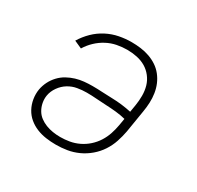

<svg xmlns="http://www.w3.org/2000/svg" viewBox="-124 -679 847 827"><g transform="rotate(30 300.0 -265.0)"><path d="M245 8Q220 8 195.5 4.5Q171 1 149 -8Q127 -17 109 -32Q91 -47 79.5 -68Q68 -89 64 -113.5Q60 -138 64 -162Q68 -183 77.5 -202Q87 -221 102 -237Q117 -253 136 -263.5Q155 -274 175 -280Q195 -286 215.5 -288Q236 -290 257 -290Q281 -290 306 -288.5Q331 -287 355.5 -286.5Q380 -286 404.5 -283Q429 -280 452 -275L458 -311Q462 -335 462 -360Q462 -385 455.5 -407.5Q449 -430 434.5 -448.5Q420 -467 400.5 -478.5Q381 -490 357 -495Q333 -500 308 -500Q283 -500 257.5 -495Q232 -490 208.5 -477.5Q185 -465 165.5 -446.5Q146 -428 132 -405L94 -422Q111 -450 134.5 -473Q158 -496 187 -511Q216 -526 247 -532Q278 -538 308 -538Q331 -538 354 -535Q377 -532 398 -524.5Q419 -517 437 -505Q455 -493 468.5 -476Q482 -459 490.5 -439Q499 -419 502.5 -396.5Q506 -374 505 -350.5Q504 -327 500 -304L482 -194Q477 -167 468 -140Q459 -113 443 -88.5Q427 -64 404 -44.5Q381 -25 354.5 -13Q328 -1 300.5 3.5Q273 8 245 8ZM245 -30Q268 -30 291 -34Q314 -38 336 -48.5Q358 -59 376.5 -75.5Q395 -92 408 -112.5Q421 -133 428.5 -155.5Q436 -178 440 -201L446 -236Q422 -242 397.5 -244.5Q373 -247 348.5 -248Q324 -249 299 -251Q274 -253 249 -253Q227 -253 203.5 -249Q180 -245 159.5 -232.5Q139 -220 124.5 -199.5Q110 -179 106 -156Q103 -138 106.5 -119.5Q110 -101 119 -85.5Q128 -70 142 -59.5Q156 -49 172.5 -42.5Q189 -36 207.5 -33Q226 -30 245 -30Z"/></g></svg>

Font: Iosevka Curly Slab XLtEx
Style: Italic
Weight: 200
Width: 7
Italic angle: -9°
Monospace: yes
Designer: Belleve Invis
Foundry: Belleve Invis
Version: Version 11.1.0; ttfautohint (v1.8.3)